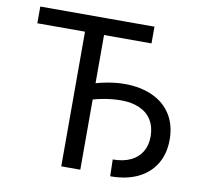

<svg xmlns="http://www.w3.org/2000/svg" viewBox="-79 -792 931 883"><g transform="rotate(10 386.5 -350.5)"><path d="M330.1 -397.5Q368.2 -410.2 408.7 -417Q449.2 -423.8 482.4 -423.8Q558.6 -423.8 614.7 -397.9Q670.9 -372.1 701.2 -323.2Q731.4 -274.4 731.4 -207Q731.4 -141.6 702.6 -93.8Q673.8 -45.9 620.1 -20Q566.4 5.9 491.2 5.9L489.3 -72.3Q537.1 -72.3 571.8 -88.4Q606.4 -104.5 624.5 -134.8Q642.6 -165 642.6 -206.1Q642.6 -250 623.5 -281.7Q604.5 -313.5 567.9 -330.1Q531.2 -346.7 481.4 -346.7Q438.5 -346.7 392.6 -337.9Q346.7 -329.1 308.6 -312.5V-389.6ZM350.6 0H261.7V-692.4H350.6ZM572.3 -628.9H39.1V-707H572.3Z"/></g></svg>

Font: Pretendard GOV Variable
Style: Regular
Weight: 400
Designer: Base glyphs from Inter by Rasmus Andersson; Hangul glyphs from Noto Sans CJK(Source Han Sans) by Jang Soo-young and Kang
Foundry: Kil Hyung-jin
Version: Version 1.307;Glyphs 3.2 (3192)